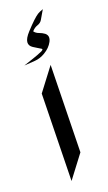

<svg xmlns="http://www.w3.org/2000/svg" viewBox="-124 -986 496 885"><g transform="rotate(-15 124.5 -543.5)"><path d="M73.2 -568.8 147 -686 175.3 -261.2 101.6 -144ZM157.2 -897.9Q150.9 -884.3 135.7 -877.9Q120.6 -871.6 109.4 -856Q118.2 -845.7 133.3 -841.8Q148.4 -837.9 160.2 -830.6Q173.3 -821.8 173.3 -807.6Q173.3 -799.3 169.4 -790Q158.2 -763.2 130.9 -743.7Q107.4 -726.6 81.8 -722.7Q56.2 -718.8 29.3 -714.4Q52.2 -724.6 76.2 -734.9Q100.1 -745.1 122.1 -757.3Q128.9 -761.7 128.9 -765.1Q128.9 -766.6 127 -768.1Q118.2 -772.9 107.7 -777.6Q97.2 -782.2 88.9 -787.1Q70.3 -796.9 70.3 -814.5Q70.3 -833 91.8 -860.8Q132.8 -914.1 152.8 -929.2Q161.1 -935.5 178.7 -943.4Z"/></g></svg>

Font: Aref Ruqaa
Style: Regular
Weight: 400
Designer: Abdoulla Aref
Version: Version 0.7